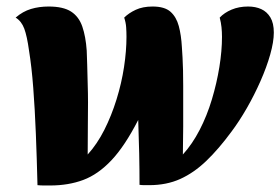

<svg xmlns="http://www.w3.org/2000/svg" viewBox="-20 -550 860 589"><path d="M134 19Q125 19 115 19Q105 19 95 18Q93 -64 90 -139.5Q87 -215 82 -280.5Q77 -346 69 -395Q63 -439 54.5 -462Q46 -485 28 -496Q50 -515 75 -522.5Q100 -530 129 -530Q174 -530 198 -514.5Q222 -499 232.5 -468.5Q243 -438 246 -395Q247 -379 247.5 -351.5Q248 -324 249 -293.5Q250 -263 250 -236Q250 -204 249.5 -163.5Q249 -123 249 -76Q278 -108 300 -151.5Q322 -195 337.5 -245Q353 -295 360.5 -344.5Q368 -394 368 -437Q368 -452 367 -466.5Q366 -481 361 -496Q375 -510 396.5 -520Q418 -530 448 -530Q485 -530 503 -514Q521 -498 528.5 -470Q536 -442 538 -405Q539 -390 540 -373Q541 -356 541.5 -334.5Q542 -313 542 -287Q542 -261 542 -229Q542 -199 542 -161.5Q542 -124 541 -76Q570 -108 592.5 -151.5Q615 -195 630 -245Q645 -295 653 -344.5Q661 -394 661 -437Q661 -452 659.5 -466.5Q658 -481 654 -496Q668 -511 690.5 -520.5Q713 -530 741 -530Q764 -530 781.5 -522Q799 -514 809.5 -496.5Q820 -479 820 -450Q820 -422 809 -383Q798 -344 779 -301Q760 -258 737 -218Q714 -178 690 -146Q651 -93 613 -56.5Q575 -20 533 -1Q491 18 438 18Q431 18 423 18Q415 18 408 17Q408 -30 407 -79.5Q406 -129 404 -182Q363 -102 322 -58.5Q281 -15 235.5 2Q190 19 134 19Z"/></svg>

Font: Sansita Swashed Light
Style: Bold
Weight: 700
Version: Version 1.003